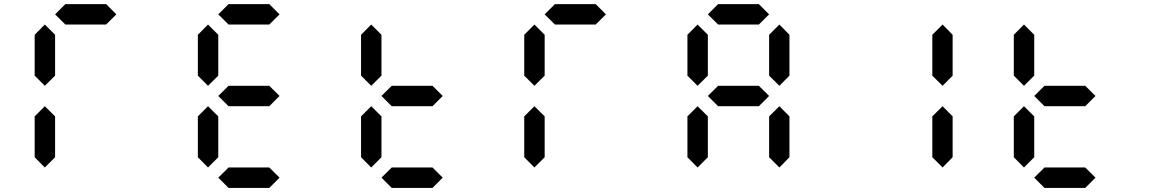

<svg xmlns="http://www.w3.org/2000/svg" viewBox="-20 -921 5639 941"><path d="M500 -800.8H300.3L250 -850.6L300.3 -900.9H500L550.3 -850.6ZM199.7 -100.1 149.9 -150.4V-350.6L199.7 -400.4L250 -350.6V-150.4ZM199.7 -500.5 149.9 -550.3V-750.5L199.7 -800.8L250 -750.5V-550.3Z M1299.8 -800.8H1100.1L1049.8 -850.6L1100.1 -900.9H1299.8L1350.1 -850.6ZM999.5 -100.1 949.7 -150.4V-350.6L999.5 -400.4L1049.8 -350.6V-150.4ZM999.5 -500.5 949.7 -550.3V-750.5L999.5 -800.8L1049.8 -750.5V-550.3ZM1299.8 -400.4H1100.1L1049.8 -450.7L1100.1 -500.5H1299.8L1350.1 -450.7ZM1299.8 0H1100.1L1049.8 -50.3L1100.1 -100.1H1299.8L1350.1 -50.3Z M1799.3 -100.1 1749.5 -150.4V-350.6L1799.3 -400.4L1849.6 -350.6V-150.4ZM1799.3 -500.5 1749.5 -550.3V-750.5L1799.3 -800.8L1849.6 -750.5V-550.3ZM2099.6 -400.4H1899.9L1849.6 -450.7L1899.9 -500.5H2099.6L2149.9 -450.7ZM2099.6 0H1899.9L1849.6 -50.3L1899.9 -100.1H2099.6L2149.9 -50.3Z M2899.4 -800.8H2699.7L2649.4 -850.6L2699.7 -900.9H2899.4L2949.7 -850.6ZM2599.1 -100.1 2549.3 -150.4V-350.6L2599.1 -400.4L2649.4 -350.6V-150.4ZM2599.1 -500.5 2549.3 -550.3V-750.5L2599.1 -800.8L2649.4 -750.5V-550.3Z M3699.2 -800.8H3499.5L3449.2 -850.6L3499.5 -900.9H3699.2L3749.5 -850.6ZM3398.9 -100.1 3349.1 -150.4V-350.6L3398.9 -400.4L3449.2 -350.6V-150.4ZM3799.8 -100.1 3749.5 -150.4V-350.6L3799.8 -400.4L3849.1 -350.6V-150.4ZM3398.9 -500.5 3349.1 -550.3V-750.5L3398.9 -800.8L3449.2 -750.5V-550.3ZM3799.8 -500.5 3749.5 -550.3V-750.5L3799.8 -800.8L3849.1 -750.5V-550.3ZM3699.2 -400.4H3499.5L3449.2 -450.7L3499.5 -500.5H3699.2L3749.5 -450.7Z M4599.6 -100.1 4549.3 -150.4V-350.6L4599.6 -400.4L4648.9 -350.6V-150.4ZM4599.6 -500.5 4549.3 -550.3V-750.5L4599.6 -800.8L4648.9 -750.5V-550.3Z M4998.5 -100.1 4948.7 -150.4V-350.6L4998.5 -400.4L5048.8 -350.6V-150.4ZM4998.5 -500.5 4948.7 -550.3V-750.5L4998.5 -800.8L5048.8 -750.5V-550.3ZM5298.8 -400.4H5099.1L5048.8 -450.7L5099.1 -500.5H5298.8L5349.1 -450.7ZM5298.8 0H5099.1L5048.8 -50.3L5099.1 -100.1H5298.8L5349.1 -50.3Z"/></svg>

Font: E1234
Style: Regular
Weight: 400
Designer: GGBot
Version: Version 1.00;September 7, 2020